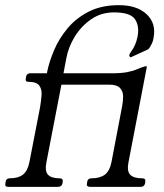

<svg xmlns="http://www.w3.org/2000/svg" viewBox="-42 -724 634 744"><path d="M510 -33Q523 -33 521 -20L520 -13Q517 0 503 0H306Q301 0 297 -3Q293 -6 295 -13L296 -20Q298 -33 312 -33Q345 -33 364 -47Q383 -61 390 -96L431 -311Q435 -331 435 -350.5Q435 -370 423 -383Q411 -396 381 -396H196L138 -96Q131 -61 144 -47Q157 -33 189 -33Q203 -33 201 -20L200 -13Q197 0 183 0H-11Q-24 0 -21 -13L-20 -20Q-18 -33 -5 -33Q28 -33 46.5 -47Q65 -61 72 -96L113 -307Q117 -331 119 -354Q121 -377 110.5 -392Q100 -407 68 -407Q55 -407 58 -420L59 -427Q62 -440 75 -440H140L141 -447Q149 -486 168 -530.5Q187 -575 220 -614.5Q253 -654 302 -679Q351 -704 419 -704Q489 -704 526.5 -668.5Q564 -633 553 -577Q552 -569 548.5 -560Q545 -551 538 -540Q535 -534 529 -531.5Q523 -529 513 -524L467 -503Q463 -501 461 -504Q459 -507 459 -511Q460 -515 464 -521Q475 -536 481 -549.5Q487 -563 491 -582Q499 -623 481 -649.5Q463 -676 400 -676Q350 -676 311.5 -649.5Q273 -623 248 -582.5Q223 -542 215 -498L204 -440H390Q428 -440 451 -444.5Q474 -449 488.5 -455.5Q503 -462 517 -466Q519 -467 520.5 -467Q522 -467 524 -467H526Q527 -467 527.5 -466.5Q528 -466 527 -465L456 -96Q449 -61 462.5 -47Q476 -33 509 -33Z"/></svg>

Font: Young Serif Light
Style: Italic
Weight: 300
Italic angle: -10.979°
Designer: Bastien Sozeau
Foundry: NBR — Bastien Sozeau
Version: Version 5.001